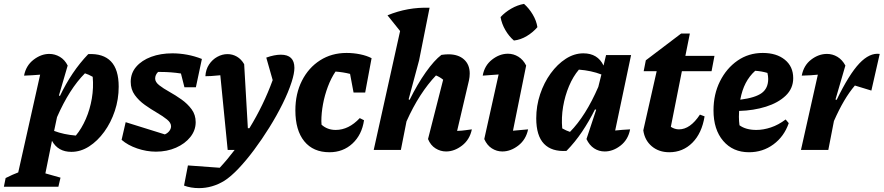

<svg xmlns="http://www.w3.org/2000/svg" viewBox="-93 -773 4556 990"><path d="M-73 190 -64 145Q-26 126 1 116L114 -388Q93 -386 72.5 -385Q52 -384 31 -383Q41 -435 80 -465Q119 -495 161 -495Q190 -495 215.5 -480Q241 -465 256 -435L211 -281L216 -278Q246 -341 282 -394.5Q318 -448 362 -494Q439 -498 479 -456.5Q519 -415 519 -326Q519 -261 499 -201Q479 -141 444.5 -93.5Q410 -46 366.5 -18Q323 10 275 10Q206 10 175 -47L141 121L219 143L208 190ZM186 -98Q236 -79 298 -74Q328 -110 349.5 -159.5Q371 -209 380.5 -265Q390 -321 385 -377Q364 -389 345 -395Q265 -315 201 -169Z M534 -52 555 -143 757 -80Q771 -86 780 -97.5Q789 -109 789 -122Q789 -140 768 -157Q747 -174 716 -192Q685 -210 654 -232Q623 -254 602 -283Q581 -312 581 -351Q581 -396 609.5 -429Q638 -462 686.5 -480Q735 -498 796 -498Q833 -498 871.5 -491Q910 -484 948 -469L917 -323H858L840 -394Q789 -402 735 -402Q729 -402 722 -402Q707 -387 707 -368Q707 -350 728 -333.5Q749 -317 780.5 -299.5Q812 -282 843 -260Q874 -238 895 -209.5Q916 -181 916 -143Q916 -101 888.5 -66.5Q861 -32 814.5 -11.5Q768 9 711 9Q663 9 614.5 -7.5Q566 -24 534 -52Z M1081 0 1043 -385Q1013 -382 996.5 -381Q980 -380 966 -380Q968 -415 985 -440.5Q1002 -466 1027.5 -480Q1053 -494 1080 -494Q1106 -494 1128.5 -481Q1151 -468 1166 -442L1185 -112H1193Q1266 -231 1313 -360L1280 -476Q1322 -491 1355 -491Q1425 -491 1425 -423Q1425 -395 1411 -351Q1394 -298 1364 -237.5Q1334 -177 1296 -116Q1258 -55 1217 0Q1176 55 1136.5 96.5Q1097 138 1064 159Q1002 197 933 197Q891 197 856 184L876 80L1040 92Q1080 49 1117 0Z M1606 12Q1522 12 1476 -44.5Q1430 -101 1430 -204Q1430 -290 1464 -357Q1498 -424 1557.5 -462Q1617 -500 1694 -500Q1730 -500 1764 -493Q1798 -486 1823 -473L1790 -296H1730L1712 -392Q1677 -401 1637 -404Q1614 -370 1597.5 -326Q1581 -282 1572.5 -236Q1564 -190 1564 -148Q1564 -139 1565 -130Q1595 -103 1638 -103Q1705 -103 1762 -164L1784 -153Q1773 -78 1724.5 -33Q1676 12 1606 12ZM1574 -97 1572 -102Q1573 -99 1574 -97Z M1834 0 1970 -613 1905 -694Q2009 -737 2122 -733L2068 -462L2014 -261L2019 -258Q2059 -339 2102.5 -400.5Q2146 -462 2183 -490Q2204 -493 2219 -493Q2270 -493 2299.5 -466.5Q2329 -440 2329 -394Q2329 -376 2325 -358L2264 -98Q2290 -99 2306 -101.5Q2322 -104 2340 -106Q2329 -53 2289.5 -22.5Q2250 8 2207 8Q2178 8 2152.5 -8Q2127 -24 2114 -56L2192 -362Q2175 -376 2155 -384Q2113 -340 2074.5 -280.5Q2036 -221 2003 -147L1974 0Z M2630 -106Q2619 -53 2579.5 -22.5Q2540 8 2497 8Q2468 8 2443 -8Q2418 -24 2404 -56L2478 -389Q2456 -387 2436.5 -386Q2417 -385 2396 -383Q2405 -435 2444 -465.5Q2483 -496 2526 -496Q2555 -496 2580 -480.5Q2605 -465 2620 -435L2552 -99Q2592 -102 2630 -106ZM2609 -753Q2635 -730 2654 -698Q2673 -666 2678 -633Q2656 -607 2624 -587.5Q2592 -568 2557 -564Q2532 -585 2513 -617.5Q2494 -650 2488 -685Q2511 -710 2543 -728.5Q2575 -747 2609 -753Z M2828 5Q2752 10 2712 -31.5Q2672 -73 2672 -163Q2672 -227 2692 -287Q2712 -347 2746.5 -394.5Q2781 -442 2824.5 -470Q2868 -498 2915 -498Q2989 -498 3019 -435L3032 -489H3161L3079 -100Q3097 -102 3116.5 -103.5Q3136 -105 3156 -106Q3146 -53 3107 -22.5Q3068 8 3025 8Q2995 8 2970.5 -8Q2946 -24 2931 -56L2981 -207L2975 -209Q2944 -147 2908 -93.5Q2872 -40 2828 5ZM2806 -111Q2827 -99 2846 -93Q2927 -175 2992 -325L3008 -389Q2956 -409 2892 -414Q2862 -379 2841 -329Q2820 -279 2810.5 -223Q2801 -167 2806 -111Z M3358 12Q3304 12 3267.5 -19Q3231 -50 3224 -101L3293 -406H3226L3237 -462L3419 -600H3464L3441 -485H3591L3576 -406H3423L3366 -119Q3386 -106 3408 -106Q3466 -106 3516 -182L3540 -173Q3526 -86 3477 -37Q3428 12 3358 12Z M3769 12Q3686 12 3636 -46.5Q3586 -105 3586 -204Q3586 -287 3619.5 -354Q3653 -421 3710 -460.5Q3767 -500 3840 -500Q3911 -500 3954 -465Q3997 -430 3997 -370Q3997 -317 3958.5 -280Q3920 -243 3856.5 -223Q3793 -203 3718 -201Q3717 -187 3717 -171Q3717 -149 3720 -127Q3753 -103 3807 -103Q3843 -103 3882 -116Q3921 -129 3958 -157L3974 -138Q3950 -69 3895 -28.5Q3840 12 3769 12ZM3868 -366Q3868 -381 3864 -397Q3834 -406 3801 -408Q3771 -381 3752 -344.5Q3733 -308 3724 -259Q3802 -269 3835 -293.5Q3868 -318 3868 -366Z M4037 0 4124 -388Q4108 -386 4088.5 -385Q4069 -384 4041 -383Q4051 -436 4089.5 -465.5Q4128 -495 4171 -495Q4200 -495 4225 -480Q4250 -465 4266 -435L4215 -260L4221 -258Q4285 -390 4338 -446Q4391 -502 4443 -495L4400 -306L4315 -332Q4286 -298 4259.5 -253Q4233 -208 4207 -149L4178 0Z"/></svg>

Font: Piazzolla
Style: Bold Italic
Weight: 700
Italic angle: -11.3°
Designer: Juan Pablo del Peral
Foundry: Huerta Tipografica
Version: Version 1.330